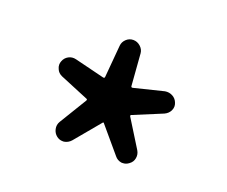

<svg xmlns="http://www.w3.org/2000/svg" viewBox="-65 -892 597 506"><g transform="rotate(20 233.5 -639.0)"><path d="M171.9 -492.2Q164.1 -483.4 152.3 -481.4Q150.4 -481.4 148.4 -481.4Q139.6 -481.4 131.8 -487.3Q123 -494.1 120.6 -505.4Q118.2 -516.6 124 -526.4L170.9 -603.5Q172.9 -607.4 168.9 -608.4L88.9 -641.6Q78.1 -646.5 74.2 -656.2Q71.3 -662.1 71.3 -668Q71.3 -672.9 73.2 -677.7Q77.1 -688.5 86.9 -693.8Q96.7 -699.2 108.4 -696.3L191.4 -675.8Q196.3 -674.8 196.3 -679.7L204.1 -769.5Q205.1 -780.3 213.4 -788.1Q221.7 -795.9 232.9 -795.9Q244.1 -795.9 252.9 -788.1Q261.7 -780.3 262.7 -769.5L269.5 -680.7Q269.5 -675.8 274.4 -676.8L357.4 -697.3Q369.1 -699.2 378.9 -693.8Q388.7 -688.5 392.6 -677.7Q394.5 -672.9 394.5 -668Q394.5 -662.1 391.6 -656.2Q386.7 -646.5 376 -641.6L295.9 -608.4Q292 -607.4 293.9 -603.5L341.8 -526.4Q347.7 -516.6 345.7 -505.4Q343.8 -494.1 334 -487.3Q326.2 -481.4 317.4 -481.4Q315.4 -481.4 313.5 -481.4Q301.8 -483.4 294.9 -492.2L235.4 -562.5Q233.4 -566.4 230.5 -562.5Z"/></g></svg>

Font: Gen Jyuu GothicL Regular
Style: Regular
Weight: 400
Designer: [Source Han Sans]
Ryoko NISHIZUKA  (kana & ideographs); Paul D. Hunt (Latin, Greek & Cyrillic); Wenlong ZHANG  (bopomofo
Version: Version 1.002.20150607